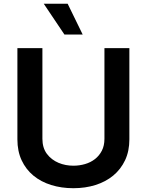

<svg xmlns="http://www.w3.org/2000/svg" viewBox="-20 -981 774 1012"><path d="M366.8 11Q303.6 11 249.6 -5.9Q195.7 -22.7 156.1 -55.4Q116.5 -88.1 94.1 -136Q71.7 -183.9 71.7 -246.4V-727.3H203.5V-249.6Q203.5 -202.4 226.6 -170.8Q239 -154.1 254.8 -142.2Q270.6 -130.3 288.7 -122.7Q306.8 -115.1 326.7 -111.3Q346.6 -107.6 366.8 -107.6Q398.8 -107.6 428.4 -116.3Q458.1 -125 480.6 -142.6Q503.2 -160.2 516.9 -186.8Q530.5 -213.4 530.5 -249.6V-727.3H661.9V-246.4Q661.9 -184.7 639.4 -136.7Q616.8 -88.8 577.2 -55.9Q537.6 -23.1 483.7 -6Q429.7 11 366.8 11ZM415.8 -799H319.6L210.6 -961.3H336.6Z"/></svg>

Font: Linik Sans SemiBold
Style: Regular
Weight: 600
Designer: Fonts by Rasmus Andersson / Changes by Cristiano Sobral with parts from Marc Monis
Foundry: rsms
Version: Version 3.020; ttfautohint (v1.6)